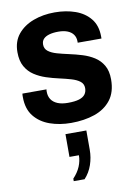

<svg xmlns="http://www.w3.org/2000/svg" viewBox="-111 -767 867 1213"><g transform="rotate(-10 322.0 -160.5)"><path d="M309.5 10Q235.5 10 173.5 -12Q111.5 -34 74 -81Q36.5 -128 36.5 -203.5Q36.5 -209 36.5 -214.5Q36.5 -220 37.5 -226H192Q191 -221.5 191 -218Q191 -214.5 191 -210Q191 -182.5 204.2 -162Q217.5 -141.5 244.2 -130Q271 -118.5 311.5 -118.5Q356 -118.5 382.8 -126.8Q409.5 -135 421.8 -151.5Q434 -168 434 -191.5Q434 -219 413.2 -235Q392.5 -251 358.5 -261Q324.5 -271 283.8 -280Q243 -289 202.2 -302.2Q161.5 -315.5 127.5 -337.8Q93.5 -360 72.8 -396.5Q52 -433 52 -489Q52 -558 89.8 -603.8Q127.5 -649.5 189.8 -672.8Q252 -696 326.5 -696Q399.5 -696 459 -674.8Q518.5 -653.5 554.2 -609.2Q590 -565 590 -494.5V-482H437.5V-491Q437.5 -515.5 425 -533.8Q412.5 -552 388.2 -562Q364 -572 328.5 -572Q295 -572 270.5 -565Q246 -558 233 -544.2Q220 -530.5 220 -508.5Q220 -481 240.8 -465Q261.5 -449 295.8 -439.2Q330 -429.5 371.5 -420.5Q413 -411.5 454 -399Q495 -386.5 529.2 -364.8Q563.5 -343 584.2 -307.5Q605 -272 605 -217.5Q605 -136 566.2 -86Q527.5 -36 460.8 -13Q394 10 309.5 10ZM261 375V359Q291.5 327 306.5 291.5Q321.5 256 321.5 219.5H261V73.5H395V197.5Q395 247 379 293.5Q363 340 330.5 375Z"/></g></svg>

Font: Chivo Medium
Style: Regular
Weight: 500
Designer: Hector Gatti
Foundry: Omnibus-Type
Version: Version 2.002